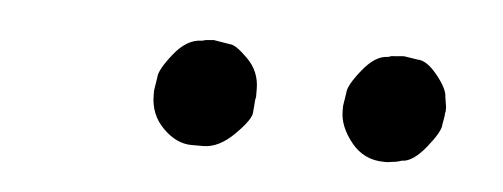

<svg xmlns="http://www.w3.org/2000/svg" viewBox="-25 -705 466 178"><g transform="rotate(5 208.0 -615.5)"><path d="M211.9 -613.3 210.9 -601.1Q210.9 -594.7 196.5 -580.3Q182.1 -565.9 167.5 -565.9H156.7Q142.6 -565.9 130.1 -578.4Q117.7 -590.8 117.7 -608.9V-613.3L119.6 -625.5Q119.6 -632.3 131.8 -647.7Q144 -663.1 158.2 -663.1Q161.1 -664.1 162.6 -664.1L168.9 -664.6L184.1 -662.1Q189.5 -662.1 200.9 -650.6Q212.4 -639.2 212.4 -622.6V-615.2ZM335.9 -565.9Q316.9 -565.9 305.2 -580.6Q293.5 -595.2 293.5 -609.4V-614.3L295.4 -626.5Q295.4 -633.3 307.4 -648.2Q319.3 -663.1 331.1 -663.1L334 -664.1L344.7 -665H346.2L358.4 -663.1Q367.2 -663.1 377.2 -650.6Q387.2 -638.2 387.2 -630.9L388.7 -621.6V-617.2L388.2 -615.7V-613.8L386.7 -605Q386.7 -598.6 374.5 -583.5Q362.3 -568.4 352.1 -568.4Q347.7 -566.9 346.2 -566.9L338.9 -565.9Z"/></g></svg>

Font: Averia Serif Libre Light
Style: Italic
Weight: 300
Italic angle: -8.5°
Version: Version 1.002